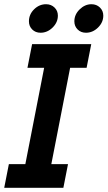

<svg xmlns="http://www.w3.org/2000/svg" viewBox="-39 -889 509 909"><path d="M3 -112H81L170 -568H91L113 -680H393L371 -568H293L204 -112H283L261 0H-19ZM313 -788Q313 -820 338 -844.5Q363 -869 394 -869Q418 -869 434 -853.5Q450 -838 450 -815Q450 -783 425 -758.5Q400 -734 368 -734Q344 -734 328.5 -749.5Q313 -765 313 -788ZM179 -869Q203 -869 219 -853.5Q235 -838 235 -815Q235 -783 210 -758.5Q185 -734 153 -734Q129 -734 113.5 -749.5Q98 -765 98 -788Q98 -821 122.5 -845Q147 -869 179 -869Z"/></svg>

Font: Teachers SemiBold
Style: Italic
Weight: 600
Designer: Alfredo Marco Pradil & Chank Diesel
Version: Version 0.009